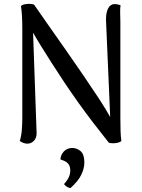

<svg xmlns="http://www.w3.org/2000/svg" viewBox="-20 -722 725 981"><path d="M120 12Q109 12 99 8Q89 4 81 -2Q89 -26 91.5 -58.5Q94 -91 94 -120V-569Q94 -607 92.5 -637.5Q91 -668 87 -691Q94 -698 108.5 -700.5Q123 -703 137 -702Q151 -701 155 -697Q187 -650 229.5 -590Q272 -530 317 -465.5Q362 -401 405.5 -337.5Q449 -274 485 -219Q521 -164 543 -124L522 -611Q520 -646 528.5 -670Q537 -694 556 -700Q565 -702 575.5 -700.5Q586 -699 596 -695Q593 -678 594 -654Q595 -630 595 -612V-118Q595 -80 596 -52Q597 -24 600 -2Q595 4 582.5 7Q570 10 557 10Q544 10 536 7Q496 -43 456.5 -94.5Q417 -146 380 -198Q343 -250 309.5 -300Q276 -350 246.5 -396.5Q217 -443 192 -483Q167 -523 149 -555L167 -43Q168 -18 153.5 -3Q139 12 120 12ZM340 239Q329 237 321.5 232Q314 227 307 219Q323 201 331 184.5Q339 168 339 150Q339 129 331 118Q323 107 311.5 101.5Q300 96 289 93Q289 71 305.5 52.5Q322 34 350 34Q372 34 391.5 50Q411 66 411 108Q411 138 395.5 170.5Q380 203 340 239Z"/></svg>

Font: Arima Medium
Style: Regular
Weight: 500
Designer: Joana Correia and Natanael Gama
Foundry: NDISCOVER
Version: Version 1.101;gftools[0.9.23]